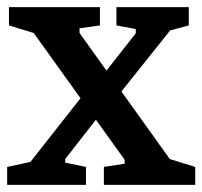

<svg xmlns="http://www.w3.org/2000/svg" viewBox="-31 -516 565 536"><path d="M259 0V-50L317 -59V-70L63 -424L-6 -445V-496H248V-445L191 -437V-424L443 -72L514 -50V0ZM-11 0V-50L54 -64L201 -251L244 -191L151 -72V-62L209 -50V0ZM301 -252 260 -311 348 -423V-435L294 -445V-496H496V-445L444 -431Z"/></svg>

Font: Faustina SemiBold
Style: Regular
Weight: 600
Designer: Alfonso Garcia
Foundry: http://www.omnibus-type.com
Version: Version 1.200